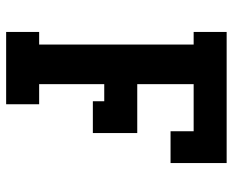

<svg xmlns="http://www.w3.org/2000/svg" viewBox="-88 -688 775 640"><g transform="rotate(90 300.0 -367.5)"><path d="M86 0V-110H128V-625H86V-735H523V-548H417V-625H260V-437H423V-289H317V-327H260V-110H327V0Z"/></g></svg>

Font: Iosevka Curly Slab XBdEx
Style: Regular
Weight: 800
Width: 7
Monospace: yes
Designer: Belleve Invis
Foundry: Belleve Invis
Version: Version 11.0.0; ttfautohint (v1.8.3)